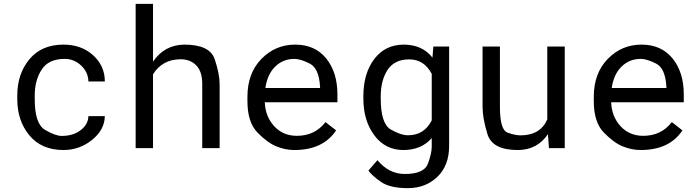

<svg xmlns="http://www.w3.org/2000/svg" viewBox="-20 -770 3641 998"><path d="M300.8 -63.5Q360.4 -63.5 399.4 -93.5Q438.5 -123.5 439.5 -166.5H524.9Q523.9 -95.7 458.7 -43Q393.6 9.8 310.1 9.8Q195.8 9.8 132.8 -66.4Q69.8 -142.6 69.8 -253.9V-274.4Q69.8 -385.7 132.8 -461.9Q195.8 -538.1 310.1 -538.1Q402.3 -538.1 463.6 -483.2Q524.9 -428.2 524.9 -346.7H439.5Q438.5 -394.5 401.9 -429.2Q365.2 -463.9 316.4 -463.9Q232.4 -463.9 196.5 -408.2Q160.6 -352.5 160.6 -274.4V-253.9Q160.6 -126.5 214.1 -95Q267.6 -63.5 300.8 -63.5Z M1121.6 -332.5V0H1031.2V-333.5Q1031.2 -398.4 1000.2 -430.2Q969.2 -461.9 918.5 -461.9Q823.7 -461.4 775.4 -383.8V0H685.1V-750H775.4V-449.7Q835 -537.1 938.5 -538.1Q1070.8 -538.1 1096.2 -461.9Q1121.6 -385.7 1121.6 -332.5Z M1510.7 -463.9Q1451.2 -463.9 1410.4 -423.8Q1369.6 -383.8 1359.4 -312.5H1643.6V-319.3Q1638.2 -415 1590.1 -439.5Q1542 -463.9 1510.7 -463.9ZM1727.1 -92.3Q1659.2 9.8 1509.8 9.8Q1462.9 9.8 1416.3 -9.3Q1369.6 -28.3 1317.9 -81.5Q1266.1 -134.8 1266.1 -245.6V-266.1Q1266.1 -389.2 1338.6 -463.6Q1411.1 -538.1 1514.2 -538.1Q1617.2 -538.1 1675.5 -466.3Q1733.9 -394.5 1733.9 -278.8V-238.3H1356.4Q1359.4 -164.1 1405.3 -114Q1451.2 -64 1523.4 -64Q1616.7 -64 1671.9 -135.3Z M2224.1 -386.2Q2184.1 -461.4 2107.4 -461.4Q2030.3 -461.4 1994.6 -406.7Q1959 -352.1 1959 -268.6V-258.3Q1959 -127 2011.2 -96.9Q2063.5 -66.9 2101.1 -66.9Q2184.6 -66.9 2224.1 -144ZM1868.7 -258.3V-268.6Q1868.7 -389.2 1925.8 -463.6Q1982.9 -538.1 2078.6 -538.1Q2174.3 -538.1 2228 -470.7L2232.4 -528.3H2314.5V-11.2Q2314.5 90.8 2253.2 149.4Q2191.9 208 2099.6 208Q2006.8 208 1960 175.3Q1913.1 142.6 1895 116.7L1941.9 62.5Q2001.5 134.3 2084 134.3Q2184.6 134.3 2204.3 80.8Q2224.1 27.3 2224.1 -6.8V-52.2Q2169.9 9.8 2076.7 9.8Q1982.9 9.8 1925.8 -66.4Q1868.7 -142.6 1868.7 -258.3Z M2488.3 -214.4V-528.3H2578.6V-213.4Q2578.6 -94.2 2618.9 -80.3Q2659.2 -66.4 2685.1 -66.4Q2788.6 -66.4 2824.7 -149.4V-528.3H2915.5V0H2833.5L2828.1 -72.8Q2772.5 9.8 2670.9 9.8Q2539.1 9.8 2513.7 -72.8Q2488.3 -155.3 2488.3 -214.4Z M3311 -463.9Q3251.5 -463.9 3210.7 -423.8Q3169.9 -383.8 3159.7 -312.5H3443.8V-319.3Q3438.5 -415 3390.4 -439.5Q3342.3 -463.9 3311 -463.9ZM3527.3 -92.3Q3459.5 9.8 3310.1 9.8Q3263.2 9.8 3216.6 -9.3Q3169.9 -28.3 3118.2 -81.5Q3066.4 -134.8 3066.4 -245.6V-266.1Q3066.4 -389.2 3138.9 -463.6Q3211.4 -538.1 3314.5 -538.1Q3417.5 -538.1 3475.8 -466.3Q3534.2 -394.5 3534.2 -278.8V-238.3H3156.7Q3159.7 -164.1 3205.6 -114Q3251.5 -64 3323.7 -64Q3417 -64 3472.2 -135.3Z"/></svg>

Font: RobotoMono-Regular
Style: Regular
Weight: 400
Designer: Google
Version: Version 2.000985; 2015; ttfautohint (v1.3)